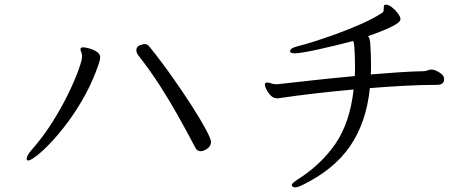

<svg xmlns="http://www.w3.org/2000/svg" viewBox="-20 -753 2040 828"><path d="M890 -141Q890 -123 874 -112Q858 -101 846 -101Q830 -101 823 -115Q782 -193 744.5 -259.5Q707 -326 666.5 -388.5Q626 -451 576 -515Q568 -526 568 -536Q568 -552 582.5 -557.5Q597 -563 603 -563Q616 -563 625 -551Q678 -485 725.5 -417.5Q773 -350 810 -292Q847 -234 868.5 -193.5Q890 -153 890 -141ZM102 -61Q95 -61 95 -68Q95 -82 116 -106Q167 -164 207 -228Q247 -292 275.5 -351Q304 -410 319 -452.5Q334 -495 334 -509Q334 -521 330.5 -528Q327 -535 327 -540Q327 -543 328 -545Q331 -549 339 -549Q348 -549 365.5 -544Q383 -539 397.5 -529.5Q412 -520 412 -506Q412 -496 406 -478Q382 -407 347.5 -344Q313 -281 274.5 -229Q236 -177 200.5 -139.5Q165 -102 138.5 -81.5Q112 -61 102 -61Z M1895 -410Q1895 -387 1863 -387Q1796 -387 1722.5 -383Q1649 -379 1575 -373Q1560 -225 1489.5 -122.5Q1419 -20 1282 46Q1274 50 1266 52.5Q1258 55 1252 55Q1245 55 1240 50Q1238 46 1238 45Q1238 38 1262 22Q1364 -42 1426.5 -133Q1489 -224 1505 -367Q1414 -359 1334 -349.5Q1254 -340 1200 -332Q1193 -331 1187 -330Q1181 -329 1176 -329Q1159 -329 1147 -341.5Q1135 -354 1128.5 -368Q1122 -382 1122 -387Q1122 -396 1130 -397H1133Q1140 -397 1149.5 -393.5Q1159 -390 1165 -390H1172Q1176 -390 1180 -390Q1184 -390 1188 -391Q1258 -399 1341 -408Q1424 -417 1510 -425Q1511 -436 1511 -446.5Q1511 -457 1511 -468Q1511 -507 1508 -552Q1507 -560 1506 -567Q1505 -574 1502 -576Q1468 -567 1429 -557.5Q1390 -548 1353.5 -540Q1317 -532 1290 -527.5Q1263 -523 1252 -523Q1231 -523 1231 -532Q1231 -546 1265 -554Q1287 -559 1331.5 -573Q1376 -587 1430 -606.5Q1484 -626 1536 -649Q1588 -672 1624 -695Q1632 -699 1633.5 -704Q1635 -709 1635 -716V-721Q1635 -731 1639 -732Q1641 -733 1644 -733Q1656 -733 1671 -721Q1686 -709 1696.5 -694.5Q1707 -680 1707 -670Q1707 -667 1704 -662Q1701 -657 1688 -648.5Q1675 -640 1646.5 -627.5Q1618 -615 1567 -597Q1576 -589 1577 -560Q1580 -517 1580 -476Q1580 -465 1580 -454Q1580 -443 1579 -432Q1639 -437 1697 -441Q1755 -445 1808 -446Q1816 -446 1824 -449.5Q1832 -453 1840 -453H1844Q1856 -452 1875 -440.5Q1894 -429 1895 -415Z"/></svg>

Font: Moon Stars Kai T
Style: Regular
Weight: 400
Designer: GuiWonder
Version: Version 1.101